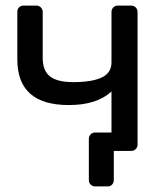

<svg xmlns="http://www.w3.org/2000/svg" viewBox="-20 -540 574 687"><path d="M42 -327.1V-497.1Q42 -508.3 48.6 -514.2Q55.2 -520 64.9 -520H109.9Q119.6 -520 126.2 -513.4Q132.8 -506.8 132.8 -497.1V-333Q132.8 -287.1 158.9 -266.6Q185.1 -246.1 242.2 -246.1Q308.1 -246.1 343.5 -262.5Q378.9 -278.8 378.9 -316.9V-497.1Q378.9 -506.8 385.5 -513.4Q392.1 -520 401.9 -520H449.2Q459 -520 465.6 -513.4Q472.2 -506.8 472.2 -497.1V-22.9Q472.2 -13.2 465.6 -6.6Q459 0 449.2 0H387.2V104Q387.2 113.8 381.1 120.4Q375 127 365.2 127H320.8Q311 127 304.4 120.4Q297.9 113.8 297.9 104V-43Q297.9 -52.7 304.4 -59.3Q311 -65.9 320.8 -65.9H378.9V-212.9Q327.1 -164.1 226.1 -164.1Q42 -164.1 42 -327.1Z"/></svg>

Font: Rubik AZ
Style: Regular
Weight: 400
Designer: Hubert and Fischer
Foundry: Hubert & Fischer
Version: Version 2.000